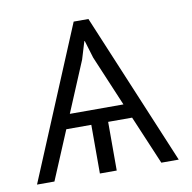

<svg xmlns="http://www.w3.org/2000/svg" viewBox="-65 -593 657 658"><g transform="rotate(-10 263.5 -264.0)"><path d="M373 -169.4H289.6V0H231V-169.4H144L72.8 0H12.2L232.9 -528.3H284.2L505.4 0H444.8ZM165 -219.2H351.6L277.3 -395L258.8 -456.1H257.3L238.8 -395Z"/></g></svg>

Font: Roboto Web
Style: Light
Weight: 300
Designer: Google
Version: Version 1.200310; 2013